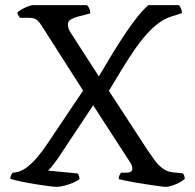

<svg xmlns="http://www.w3.org/2000/svg" viewBox="-20 -724 756 744"><path d="M201 0Q190 0 167 -3Q144 -6 116 -10.5Q88 -15 62 -20.5Q36 -26 20 -31Q20 -39 23.5 -46Q27 -53 30 -55Q56 -56 79 -72Q102 -88 124 -114Q146 -140 165 -169L302 -373L141 -625Q131 -641 121.5 -648Q112 -655 92 -655H57Q56 -657 52.5 -662Q49 -667 47 -675Q52 -681 63.5 -687.5Q75 -694 88 -699Q101 -704 107 -704H317Q322 -700 326 -691.5Q330 -683 330 -672L283 -660Q267 -656 255 -649Q243 -642 243 -629Q243 -623 245.5 -614.5Q248 -606 256 -594L363 -428Q390 -474 416 -516.5Q442 -559 466.5 -595.5Q491 -632 513.5 -660Q536 -688 555 -704H674Q678 -699 681.5 -690.5Q685 -682 685 -673L647 -661Q620 -653 595.5 -635Q571 -617 547 -590Q523 -563 499.5 -528.5Q476 -494 452 -455Q428 -416 402 -372L550 -145Q563 -127 576.5 -107Q590 -87 608.5 -72.5Q627 -58 652 -56L689 -52Q691 -50 693.5 -44Q696 -38 696 -31Q689 -24 675 -16.5Q661 -9 646.5 -4.5Q632 0 623 0Q615 0 597 -2.5Q579 -5 555.5 -8.5Q532 -12 508.5 -16Q485 -20 466.5 -24Q448 -28 440 -30Q440 -39 443 -45Q446 -51 449 -55H472Q481 -55 487 -59Q493 -63 493 -71Q493 -76 490.5 -83Q488 -90 481 -100L341 -316L203 -108Q193 -95 183.5 -82.5Q174 -70 166 -63L280 -52Q283 -50 285.5 -44Q288 -38 288 -30Q278 -22 261 -15Q244 -8 227.5 -4Q211 0 201 0Z"/></svg>

Font: Texturina Medium 12pt Light
Style: Regular
Weight: 300
Version: Version 1.002